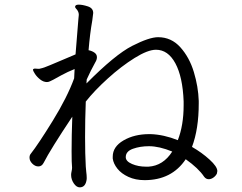

<svg xmlns="http://www.w3.org/2000/svg" viewBox="-20 -769 1040 826"><path d="M806 -137Q848 -113 881.5 -82.5Q915 -52 915 -33Q915 -30 913 -22Q908 -12 898 -5Q888 2 878 2Q866 2 858 -9Q834 -45 779 -84Q719 6 602 6Q563 6 532.5 -8Q502 -22 485 -43.5Q468 -65 465 -87V-95Q465 -138 511.5 -165Q558 -192 622 -192H628Q685 -190 745 -166Q770 -230 770 -316V-333Q766 -438 734.5 -496.5Q703 -555 651 -555Q616 -555 559 -519.5Q502 -484 444 -431.5Q386 -379 349 -332Q346 -254 346 -179Q346 -106 349 -53Q349 -46 351 -30.5Q353 -15 353 -6V1Q349 37 323 37Q309 37 297.5 20Q286 3 286 -16V-18Q286 -23 288 -32Q290 -41 290 -47V-49Q288 -67 288 -118Q288 -185 291 -267Q197 -126 168 -69Q160 -53 145 -53Q131 -53 119 -65Q107 -77 107 -91Q107 -101 112 -107Q145 -149 207 -249.5Q269 -350 299 -432L301 -472Q271 -460 243.5 -445Q216 -430 209 -426Q201 -422 194.5 -419Q188 -416 182 -416Q167 -416 153 -427Q139 -438 130.5 -451Q122 -464 122 -469Q122 -471 123 -472Q127 -474 129 -474L144 -473H149Q163 -476 171 -479Q183 -483 246 -510L305 -535Q307 -558 317 -684L319 -705Q319 -715 314 -723Q312 -727 307.5 -731.5Q303 -736 303 -740L304 -743Q306 -749 319 -749Q335 -749 358 -741.5Q381 -734 381 -713Q381 -709 377 -681Q367 -625 361 -553Q376 -550 386.5 -542.5Q397 -535 397 -523Q397 -512 390 -501Q370 -465 353 -427L352 -410Q475 -534 548.5 -571.5Q622 -609 660 -609Q717 -609 756 -565.5Q795 -522 814 -459Q833 -396 835 -335V-324Q835 -214 806 -137ZM721 -117Q665 -140 621 -140Q583 -140 552 -129Q521 -118 521 -93Q521 -75 548 -63.5Q575 -52 608 -52H619Q682 -56 721 -117Z"/></svg>

Font: Fusion Kai T
Style: Regular
Weight: 400
Designer: Fontworks Inc.
Version: Version 24.134;May 13, 2024